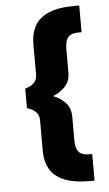

<svg xmlns="http://www.w3.org/2000/svg" viewBox="-56 -735 501 882"><g transform="rotate(-5 194.5 -294.0)"><path d="M322.6 109.4Q246.4 109.4 201.8 89.8Q157.2 70.2 137.9 35.2Q118.6 0.2 118.6 -46V-187.6Q118.6 -210.6 107.1 -223.6Q95.6 -236.6 82.1 -242.4Q68.6 -248.2 63.4 -249.8V-339Q68.6 -340.6 82.1 -346.2Q95.6 -351.8 107.1 -364.8Q118.6 -377.8 118.6 -400.8V-542.4Q118.6 -588.6 137.9 -623.8Q157.2 -659 201.8 -678.6Q246.4 -698.2 322.6 -698.2H343.8V-575H327.4Q303.4 -574.6 290.4 -566Q277.4 -557.4 272.4 -541.8Q267.4 -526.2 267.4 -504.2V-397.2Q267.4 -354.4 242.7 -329.8Q218 -305.2 187.2 -294.2Q218 -283.2 242.7 -258.6Q267.4 -234 267.4 -191.2V-84.2Q267.4 -62.2 272.4 -46.6Q277.4 -31 290.4 -22.4Q303.4 -13.8 327.4 -13.4H343.8V109.4Z"/></g></svg>

Font: Maven Pro VF Beta
Style: Regular
Weight: 400
Designer: Joe Prince
Foundry: Joe Prince
Version: Version 2.002